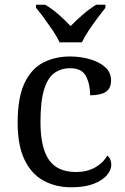

<svg xmlns="http://www.w3.org/2000/svg" viewBox="-20 -786 532 816"><path d="M283 10Q217 10 165.5 -18Q114 -46 84.5 -106.5Q55 -167 55 -265Q55 -372 84.5 -433.5Q114 -495 164.5 -520.5Q215 -546 278 -546Q320 -546 360 -535Q400 -524 426 -501.5Q452 -479 452 -444Q452 -410 429.5 -395.5Q407 -381 363 -381Q363 -428 345.5 -462Q328 -496 278 -496Q240 -496 211.5 -476Q183 -456 167.5 -406Q152 -356 152 -266Q152 -160 187.5 -107.5Q223 -55 303 -55Q350 -55 384.5 -74.5Q419 -94 436 -125Q453 -111 453 -86Q453 -63 434 -41Q415 -19 377.5 -4.5Q340 10 283 10ZM233 -606Q223 -629 205 -655.5Q187 -682 168 -708Q149 -734 133 -753V-766H172Q201 -749 229.5 -724Q258 -699 280 -675Q303 -699 332 -724Q361 -749 389 -766H428V-753Q413 -734 393.5 -708Q374 -682 356.5 -655.5Q339 -629 328 -606Z"/></svg>

Font: NotoSerif-Regular
Style: Regular
Weight: 400
Designer: Monotype Design Team
Foundry: Monotype Imaging Inc.
Version: Version 2.007; ttfautohint (v1.8) -l 8 -r 50 -G 200 -x 14 -D